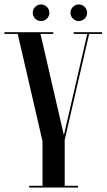

<svg xmlns="http://www.w3.org/2000/svg" viewBox="-45 -845 480 865"><path d="M140 -750C160.5 -750 177.5 -767 177.5 -787.5C177.5 -808 160.5 -825 140 -825C119.5 -825 102.5 -808 102.5 -787.5C102.5 -767 119.5 -750 140 -750ZM310 -750C330.5 -750 347.5 -767 347.5 -787.5C347.5 -808 330.5 -825 310 -825C289.5 -825 272.5 -808 272.5 -787.5C272.5 -767 289.5 -750 310 -750ZM415 -692V-700H287V-692H348.1L242.8 -235.9L137.4 -692H195V-700H-25V-692H34.9L146.5 -208.5V-8H86.5V0H306.5V-8H246.5V-215L356.6 -692Z"/></svg>

Font: Picaflor 48 pt
Style: Regular
Weight: 400
Designer: Ariel Martín Pérez
Foundry: Tunera Type Foundry
Version: Version 1.000;hotconv 1.0.109;makeotfexe 2.5.65596